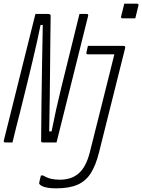

<svg xmlns="http://www.w3.org/2000/svg" viewBox="-54 -776 774 1046"><path d="M623 -756H692Q703 -756 700 -745L683 -676H614Q603 -676 606 -687ZM14 0H-25Q-36 0 -33 -11Q1 -148 35.5 -285.5Q70 -423 104 -560Q113 -595 121.5 -630Q130 -665 139 -700H208Q222 -700 222 -690Q221 -651 220.5 -581Q220 -511 219 -423Q218 -335 217 -241Q216 -147 214 -60H227Q250 -178 280 -299.5Q310 -421 339 -538Q349 -579 359 -619.5Q369 -660 379 -700H418Q429 -700 426 -689Q394 -559 361 -428.5Q328 -298 296 -168L254 0H182Q169 0 170 -7Q171 -113 172 -214.5Q173 -316 175 -420.5Q177 -525 179 -640H167Q151 -560 124 -446Q97 -332 54 -160Q45 -128 34.5 -84Q24 -40 14 0ZM619 -526Q630 -526 628 -515Q600 -401 564.5 -261.5Q529 -122 485 56Q468 124 441 167Q414 210 369 230Q324 250 253 250Q179 250 160 226Q159 223 160 218Q162 208 164 199Q166 190 169 180H181Q203 193 224 198Q245 203 272 203Q302 203 327.5 195Q353 187 373 170Q414 136 435 55Q462 -53 485 -144Q508 -235 528.5 -317.5Q549 -400 569 -480H425Q414 -480 417 -491Q419 -500 421 -508.5Q423 -517 425 -526Z"/></svg>

Font: Recursive Mn Lnr St Lt
Style: Italic
Weight: 300
Italic angle: -15°
Monospace: yes
Version: Version 1.079;hotconv 1.0.112;makeotfexe 2.5.65598; ttfautoh